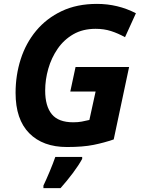

<svg xmlns="http://www.w3.org/2000/svg" viewBox="-20 -745 730 986"><path d="M324 10Q200 10 130 -61Q60 -132 60 -268Q60 -359 86.5 -441.5Q113 -524 166 -587.5Q219 -651 297 -688Q375 -725 478 -725Q585 -725 678 -677L622 -554Q586 -574 550 -585.5Q514 -597 471 -597Q405 -597 356.5 -569Q308 -541 276 -494.5Q244 -448 228 -392Q212 -336 212 -280Q212 -200 246 -158.5Q280 -117 356 -117Q381 -117 399.5 -120.5Q418 -124 439 -129L471 -275H341L368 -401H643L564 -29Q515 -12 460.5 -1Q406 10 324 10ZM203 221V208Q217 179 235 136Q253 93 264 61H402V71Q384 104 354 144Q324 184 291 221Z"/></svg>

Font: BC Sans
Style: Bold Italic
Weight: 700
Italic angle: -12°
Designer: Monotype Design Team
Province of B.C.
Foundry: Monotype Imaging Inc.
Version: Version 2.000;GOOG;noto-source:20170915:90ef993387c0